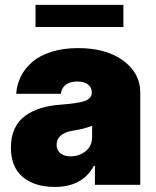

<svg xmlns="http://www.w3.org/2000/svg" viewBox="-20 -747 631 776"><path d="M201.7 8.5Q120 8.5 72.1 -31.6Q24.1 -71.7 24.1 -150.6Q24.1 -194.2 39.2 -226.7Q54.3 -259.2 82.4 -279.3Q110.4 -299.4 145.4 -310Q180.4 -320.7 224.4 -323.9Q295.5 -329.2 323.2 -339.1Q350.9 -349.1 350.9 -372.2V-373.6Q350.9 -394.5 334.9 -406.1Q318.9 -417.6 292.6 -417.6Q263.8 -417.6 246.6 -405.2Q229.4 -392.8 225.9 -367.9H45.5Q47.9 -405.9 64.6 -438.7Q81.3 -471.6 111.5 -497.3Q141.7 -523.1 188.9 -537.8Q236.2 -552.6 295.5 -552.6Q409.8 -552.6 478.3 -501.8Q546.9 -451 546.9 -373.6V0H363.6V-76.7H359.4Q313.2 8.5 201.7 8.5ZM478.7 -727.3V-637.8H123.6V-727.3ZM265.6 -115.1Q300.8 -115.1 326.5 -136.4Q352.3 -157.7 352.3 -193.2V-238.6Q323.2 -226.6 274.1 -218.8Q241.1 -213.4 225 -198.7Q208.8 -183.9 208.8 -161.9Q208.8 -139.6 224.4 -127.3Q240.1 -115.1 265.6 -115.1Z"/></svg>

Font: Karasuma Gothic
Style: Black
Weight: 900
Designer: Rasmus Andersson / Ryoko Nishizuka
Foundry: Genbu
Version: Version 1.00